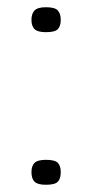

<svg xmlns="http://www.w3.org/2000/svg" viewBox="-20 -501 255 531"><path d="M148 -25Q148 -7 140 1.5Q132 10 107 10Q84 10 75.5 1.5Q67 -7 67 -25Q67 -42 75.5 -50.5Q84 -59 107 -59Q132 -59 140 -50.5Q148 -42 148 -25ZM148 -446Q148 -429 140 -420.5Q132 -412 107 -412Q84 -412 75.5 -420.5Q67 -429 67 -446Q67 -463 75.5 -472Q84 -481 107 -481Q132 -481 140 -472Q148 -463 148 -446Z"/></svg>

Font: Glory
Style: Regular
Weight: 400
Designer: Robert Leuschke
Foundry: Robert Leuschke
Version: Version 1.011